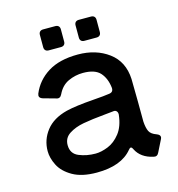

<svg xmlns="http://www.w3.org/2000/svg" viewBox="-105 -779 820 884"><g transform="rotate(-15 305.0 -337.5)"><path d="M560 -86Q576 -80 576 -69Q576 -65 573 -59L545 -3Q537 15 519 10Q461 -3 439 -47Q434 -58 429 -58Q424 -58 418 -50Q366 13 249 13Q178 13 134.5 -12Q91 -37 73 -72.5Q55 -108 55 -141Q55 -195 88.5 -238Q122 -281 189 -298Q235 -309 317 -315Q373 -319 398 -323Q418 -326 416 -347Q411 -392 386.5 -419.5Q362 -447 305 -447Q268 -447 234.5 -431.5Q201 -416 183 -378Q174 -359 157 -365L96 -382Q80 -387 80 -399Q80 -402 82 -408Q106 -466 161 -500.5Q216 -535 304 -535Q390 -535 450 -490.5Q510 -446 514 -362Q515 -322 515.5 -255Q516 -188 516 -158Q518 -128 526 -111.5Q534 -95 560 -86ZM415 -219V-221Q415 -231 409 -236.5Q403 -242 393 -240L354 -236Q289 -230 248.5 -222.5Q208 -215 179.5 -196.5Q151 -178 151 -144Q151 -103 187 -88Q223 -73 266 -73Q293 -73 325.5 -86Q358 -99 383.5 -131.5Q409 -164 415 -219ZM238 -588H180Q170 -588 164.5 -593.5Q159 -599 159 -609V-667Q159 -677 164.5 -682.5Q170 -688 180 -688H238Q248 -688 253.5 -682.5Q259 -677 259 -667V-609Q259 -599 253.5 -593.5Q248 -588 238 -588ZM408 -588H350Q340 -588 334.5 -593.5Q329 -599 329 -609V-667Q329 -677 334.5 -682.5Q340 -688 350 -688H408Q418 -688 423.5 -682.5Q429 -677 429 -667V-609Q429 -599 423.5 -593.5Q418 -588 408 -588Z"/></g></svg>

Font: Shippori Antique B1
Style: Regular
Weight: 400
Designer: FONTDASU
Foundry: FONTDASU / Google Inc. / but / Adobe
Version: Version 2.001